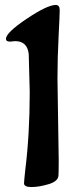

<svg xmlns="http://www.w3.org/2000/svg" viewBox="-20 -740 312 775"><path d="M212 -422 217 -93Q217 -45 216 -32Q215 -8 176 3.5Q137 15 107 15Q77 15 77 0Q77 -8 82 -54Q100 -198 100 -369L96 -522Q90 -574 41 -574L21 -572Q4 -572 4 -583Q4 -608 87.5 -664Q171 -720 205 -720Q221 -720 221 -699.5Q221 -679 216.5 -593Q212 -507 212 -422Z"/></svg>

Font: Aladin
Style: Regular
Weight: 400
Designer: Angel Koziupa and Alejandro Paul
Foundry: Angel Koziupa and Alejandro Paul
Version: Version 1.000